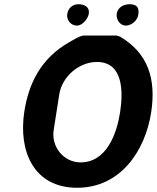

<svg xmlns="http://www.w3.org/2000/svg" viewBox="-20 -881 742 908"><path d="M95 -353C66 -165 140 7 345 7C550 7 667 -168 695 -350C719 -508 680 -629 549 -707C545 -709 532 -713 530 -713H377C358 -713 318 -687 305 -680C175 -605 116 -489 95 -353ZM438 -588C563 -588 563 -448 548 -350C533 -253 486 -113 361 -113C282 -113 221 -186 234 -267L260 -433C273 -520 355 -588 438 -588ZM298 -814C294 -786 315 -760 344 -760C371 -760 396 -793 400 -816C405 -849 378 -861 351 -861C322 -861 302 -842 298 -814ZM532 -816C528 -790 547 -760 575 -760C602 -760 630 -784 634 -811C639 -843 629 -861 594 -861C567 -861 537 -848 532 -816Z"/></svg>

Font: Asimov Print
Style: Regular
Weight: 500
Designer: Google
Version: Version 2.000980: 2014